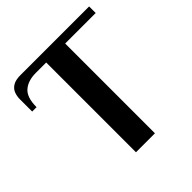

<svg xmlns="http://www.w3.org/2000/svg" viewBox="-177 -795 930 930"><g transform="rotate(-45 287.5 -330.0)"><path d="M232 0V-615H161Q108 -615 77 -588.5Q46 -562 46 -495H16V-580Q16 -600 23 -618.5Q30 -637 48.5 -648.5Q67 -660 101 -660H571V-615H362V0Z"/></g></svg>

Font: El Messiri
Style: Bold
Weight: 700
Designer: Mohamed Gaber
Foundry: Kief Type Foundry
Version: Version 2.020; ttfautohint (v1.8.3)